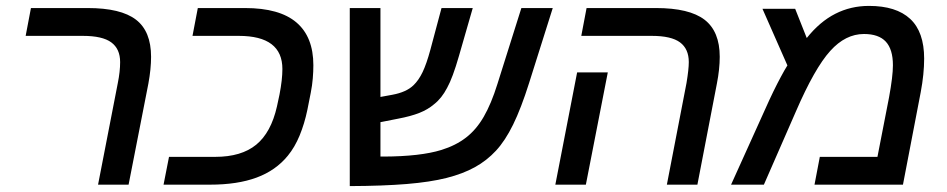

<svg xmlns="http://www.w3.org/2000/svg" viewBox="-20 -629 3226 654"><path d="M485.4 -344.2 418 0H314L381.3 -346.2Q389.2 -385.3 389.2 -417.5Q389.2 -462.4 359.1 -484.6Q329.1 -506.8 262.2 -506.8H67.4L85.4 -601.6H278.8Q391.6 -601.6 443.1 -562Q494.6 -522.5 494.6 -435.5Q494.6 -394 485.4 -344.2Z M1026.9 -254.4Q1017.1 -207.5 1000.7 -167.7Q984.4 -127.9 960.4 -98.6Q919.4 -48.3 854.2 -24.2Q789.1 0 695.3 0H537.1L555.7 -94.7H712.9Q802.2 -94.7 852.8 -136.2Q903.3 -177.7 923.3 -266.1L932.1 -307.1Q937 -332.5 939.5 -354.5Q941.9 -376.5 941.9 -394Q941.9 -506.8 793.5 -506.8H635.7L653.8 -601.6H814.5Q932.1 -601.6 989.7 -552.5Q1047.4 -503.4 1047.4 -406.7Q1047.4 -385.3 1045.4 -361.8Q1043.5 -338.4 1038.6 -313.5Z M1597.7 -59.6Q1557.1 -37.1 1501.2 -22.9Q1445.3 -8.8 1365.2 -2.2Q1285.2 4.4 1171.4 4.9V-601.6H1275.9V-298.8L1316.4 -306.2Q1363.8 -314.9 1388.2 -338.4Q1406.2 -355.5 1419.7 -383.8Q1433.1 -412.1 1445.8 -459L1483.9 -601.6H1590.3L1543.5 -439Q1522 -363.8 1502.9 -329.6Q1493.7 -312 1482.7 -298.1Q1471.7 -284.2 1458.5 -273.9Q1437.5 -255.9 1408.4 -244.4Q1379.4 -232.9 1335.4 -224.6L1275.9 -212.9V-95.7H1287.1Q1412.1 -96.2 1483.4 -118.2Q1532.2 -133.3 1567.1 -160.2Q1602.1 -187 1627.7 -231.2Q1653.3 -275.4 1674.3 -342.8L1755.9 -601.6H1862.8L1782.2 -346.2Q1754.9 -259.8 1727.8 -204.6Q1700.7 -149.4 1669.4 -115.7Q1638.2 -82 1597.7 -59.6Z M2421.9 -344.2 2355.5 0H2251.5L2318.4 -346.2Q2326.2 -393.1 2326.2 -417.5Q2326.2 -462.4 2296.4 -484.6Q2266.6 -506.8 2200.2 -506.8H1960L1978 -601.6H2214.4Q2328.1 -601.6 2379.9 -561.8Q2431.6 -522 2431.6 -435.5Q2431.6 -393.6 2421.9 -344.2ZM2050.3 -382.3 1975.6 0H1871.6L1945.8 -382.3Z M2939.9 -608.9Q3032.7 -608.9 3080.3 -564.7Q3127.9 -520.5 3127.9 -429.2Q3127.9 -403.8 3125 -375Q3122.1 -346.2 3116.2 -314.9L3055.7 0H2754.4L2772.5 -94.7H2968.8L3008.3 -297.4Q3021.5 -369.1 3021.5 -406.7Q3021.5 -460.9 2997.3 -487.1Q2973.1 -513.2 2922.9 -513.2Q2859.9 -513.2 2808.1 -455.6Q2754.9 -397 2690.9 -249L2582 0H2470.2L2587.4 -259.3Q2600.6 -289.1 2614 -316.7Q2627.4 -344.2 2639.9 -367.4Q2652.3 -390.6 2662.1 -406.2L2577.1 -599.1H2688.5L2728 -499.5Q2772.5 -555.2 2825.2 -582Q2877.9 -608.9 2939.9 -608.9Z"/></svg>

Font: Arimo Medium
Style: Italic
Weight: 500
Italic angle: -12°
Designer: Steve Matteson
Foundry: Monotype Imaging Inc.
Version: Version 1.33